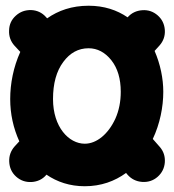

<svg xmlns="http://www.w3.org/2000/svg" viewBox="-20 -583 606 670"><path d="M529.8 34.2C544.9 21 553.7 3.9 555.2 -16.6C556.6 -37.1 550.8 -55.2 537.6 -70.3L513.2 -98.1C538.1 -150.9 549.8 -209.5 549.8 -262.7C549.8 -309.1 539.6 -358.9 519.5 -405.3L537.1 -424.8C550.3 -439.9 556.6 -458 555.2 -478.5C553.7 -499 545.4 -516.1 530.3 -529.3C515.1 -542.5 497.6 -548.8 476.6 -547.4C455.6 -545.9 438.5 -537.6 425.3 -522.5C388.2 -547.9 343.3 -563 289.1 -563C231 -563 183.6 -546.4 144.5 -519L140.1 -523.9C126.5 -539.1 109.4 -546.9 88.9 -547.9C67.9 -548.3 50.3 -542 35.2 -528.3C20 -514.6 12.2 -497.6 11.7 -477.1C10.7 -456.1 17.1 -438.5 30.8 -423.3L50.8 -401.9C26.9 -349.1 15.6 -291.5 15.6 -237.3C15.6 -185.5 26.4 -136.2 47.4 -89.8L30.8 -71.8C17.6 -56.6 11.2 -39.1 12.2 -18.6C13.2 2.4 21 19.5 36.1 33.2C51.3 46.9 69.3 53.2 90.3 52.2C110.8 50.8 127.9 43 141.1 27.8L142.1 26.4C179.2 51.8 223.6 66.9 275.9 66.9C332.5 66.9 380.4 49.3 419.9 20.5L424.8 26.4C438 41.5 455.1 50.3 476.1 51.8C496.6 53.2 514.6 47.4 529.8 34.2ZM289.1 -414.6C319.8 -414.6 346.7 -400.4 368.7 -372.6C390.6 -344.7 401.4 -308.1 401.4 -262.7C401.4 -228 395 -196.8 382.8 -169.4C357.9 -114.7 316.9 -81.5 275.9 -81.5C220.2 -81.5 165 -139.6 165 -237.3C165 -291.5 176.8 -334.5 200.7 -366.7C224.1 -398.4 253.4 -414.6 289.1 -414.6Z"/></svg>

Font: Mikhak ExtraBold
Style: Regular
Weight: 800
Designer: Amin Abedi
Version: Version 3.2